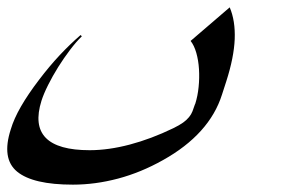

<svg xmlns="http://www.w3.org/2000/svg" viewBox="-132 -336 799 525"><path d="M475.1 -77.6Q458 -23.4 417.5 21.5Q377 66.4 314 101.6Q253.4 135.7 190.9 152.3Q128.4 168.9 67.4 168.9Q-42 168.9 -85.2 133.3Q-128.4 97.7 -102.5 17.6Q-94.2 -10.7 -74.7 -44.7Q-55.2 -78.6 -24.9 -118.2Q2.9 -154.8 31.2 -185.1Q59.6 -215.3 88.4 -240.2L91.8 -236.8Q76.7 -222.2 59.6 -199.7Q42.5 -177.2 27.1 -152.6Q11.7 -127.9 -0.5 -103.5Q-12.7 -79.1 -18.6 -60.5Q-61 74.7 113.3 74.7Q164.6 74.7 222.9 59.3Q281.2 43.9 341.8 14.6Q358.9 6.3 368.9 -1Q378.9 -8.3 385 -15.9Q391.1 -23.4 394.3 -31.7Q397.5 -40 400.9 -50.3L401.9 -52.2Q408.7 -73.7 411.1 -98.4Q413.6 -123 412.1 -147Q410.6 -170.9 404.8 -191.4Q398.9 -211.9 389.2 -224.1L496.1 -315.9Q511.7 -279.3 509.8 -229.2Q507.8 -179.2 486.8 -113.8Z"/></svg>

Font: XB Khoramshahr
Style: Italic
Weight: 400
Italic angle: -12°
Designer: Behnam
Foundry: Irmug
Version: Version 8.005 2009